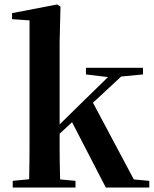

<svg xmlns="http://www.w3.org/2000/svg" viewBox="-20 -839 691 859"><path d="M36.9 0V-29.9L142.8 -40.2H206.6L317.8 -29.9V0ZM109.1 0Q110.1 -18.1 110.6 -47.2Q111.1 -76.3 111.6 -110.2Q112.1 -144.1 112.1 -176.8Q112.1 -209.5 112.1 -234.8V-747.8L34 -753.3V-780.3L235.6 -819L250.6 -810L246.8 -650.9V-240.9Q246.8 -213.4 246.8 -179.5Q246.8 -145.6 247.3 -110.9Q247.8 -76.3 248.7 -47.2Q249.6 -18.1 250.6 0ZM177.7 -176.5V-220.2H183.6L343.8 -377.6L505.8 -535.7H564.2ZM453.4 0 298.1 -300.5 392.2 -386.5 578.7 -36.2 648 -29.9V0ZM364.5 -506V-535.7H619.7V-506L503.4 -494.8L482.5 -491.8Z"/></svg>

Font: Noto Serif SC ExtraLight
Style: Regular
Weight: 200
Designer: Ryoko NISHIZUKA 西塚涼子 (kana & ideographs); Frank Grießhammer (Latin, Greek & Cyrillic); Wenlong ZHANG 张文龙 (bopomofo); San
Foundry: Adobe
Version: Version 2.002-H1;hotconv 1.1.0;makeotfexe 2.6.0